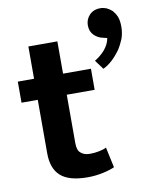

<svg xmlns="http://www.w3.org/2000/svg" viewBox="-83 -799 679 861"><g transform="rotate(-10 256.0 -368.5)"><path d="M345 -477V-381H218V-161C218 -138 223 -123 234 -115C244 -106 258 -102 275 -102C288 -102 302 -103 316 -106C330 -109 341 -112 350 -117L370 -24C359 -19 342 -13 319 -8C296 -3 272 0 247 0C189 0 148 -12 123 -35C98 -58 86 -92 86 -138V-381H12V-477H86V-624H218V-477ZM441 -600 424 -604C407 -607 393 -615 382 -626C371 -637 365 -652 365 -671C365 -688 371 -704 383 -717C395 -730 412 -737 433 -737C442 -737 451 -735 460 -732C469 -728 478 -722 486 -715C493 -707 500 -697 505 -685C510 -672 512 -657 512 -639C512 -620 509 -602 503 -585C496 -568 488 -552 478 -537C467 -522 455 -508 442 -496C429 -484 415 -474 400 -467L369 -509C386 -519 402 -532 416 -548C429 -564 438 -581 441 -600Z"/></g></svg>

Font: Holmes&Hills Bold
Style: Bold
Weight: 500
Designer: Noopur Datye, Girish Dalvi, Yashodeep Gholap, Pallavi Karambelkar
Foundry: Ek Type
Version: ""